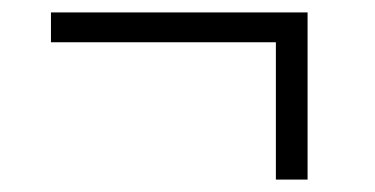

<svg xmlns="http://www.w3.org/2000/svg" viewBox="-20 -389 604 309"><path d="M475 -369H62V-321H424V-100H475Z"/></svg>

Font: Repo Light
Style: Regular
Weight: 300
Designer: Stefan Peev
Foundry: Context Ltd
Version: Version 001.502